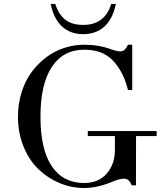

<svg xmlns="http://www.w3.org/2000/svg" viewBox="-20 -941 815 975"><path d="M237.3 -920.9H260.7Q276.9 -868.7 310.8 -841.6Q344.7 -814.5 402.3 -814.5Q512.2 -814.5 544.9 -920.9H568.4Q552.7 -844.2 510 -805.9Q467.3 -767.6 402.3 -767.6Q337.9 -767.6 295.7 -805.9Q253.4 -844.2 237.3 -920.9ZM71.3 -347.7Q71.3 -414.1 89.8 -472.9Q108.4 -531.7 140.6 -575.2Q172.9 -618.7 215.3 -650.4Q257.8 -682.1 307.1 -698Q356.4 -713.9 407.2 -713.9Q481 -713.9 543.9 -690.9Q572.8 -680.2 589.8 -680.2Q604.5 -680.2 612.8 -688.2Q621.1 -696.3 629.9 -713.9H651.4V-483.9H629.9Q612.3 -556.2 574.7 -607.9Q563.5 -623.5 551.3 -635.7Q539.1 -647.9 519.3 -660.9Q499.5 -673.8 470.9 -681.2Q442.4 -688.5 407.2 -688.5Q301.3 -688.5 243.4 -601.3Q185.5 -514.2 185.5 -347.7Q185.5 -181.6 243.2 -96.7Q300.8 -11.7 407.2 -11.7Q481 -11.7 522.2 -59.8Q563.5 -107.9 563.5 -178.7V-250H425.8V-275.4H775.4V-250H670.9L670.4 0H648.9Q642.1 -16.6 633.1 -25.1Q624 -33.7 608.9 -33.7Q588.9 -33.7 551.8 -18.6Q474.1 13.7 407.2 13.7Q342.8 13.7 283 -11.2Q223.1 -36.1 175.8 -81.3Q128.4 -126.5 99.9 -195.8Q71.3 -265.1 71.3 -347.7Z"/></svg>

Font: Theano Didot
Style: Regular
Weight: 400
Designer: Alexey Kryukov
Version: Version 2.0